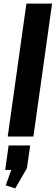

<svg xmlns="http://www.w3.org/2000/svg" viewBox="-20 -760 310 1069"><path d="M270 -740 166 0H23L127 -740ZM148 50 130 176 65 289 12 272 72 104 122 186H9L28 50Z"/></svg>

Font: Pathway Extreme Condensed
Style: Bold Italic
Weight: 700
Width: 3
Italic angle: -8°
Version: Version 1.001;gftools[0.9.26]